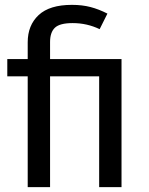

<svg xmlns="http://www.w3.org/2000/svg" viewBox="-20 -770 612 790"><path d="M422 -714 390 -650Q338 -675 279 -675Q226 -675 206 -656Q186 -637 186 -597V-527H480V0H388V-456H186V0H94V-456H10V-527H94V-596Q94 -666 139 -708Q184 -750 276 -750Q318 -750 352.5 -741Q387 -732 422 -714Z"/></svg>

Font: Fira Sans
Style: Regular
Weight: 400
Designer: bBox Type GmbH & Carrois Corporate GbR & Edenspiekermann AG
Foundry: bBox Type GmbH & Carrois Corporate GbR & Edenspiekermann AG
Version: Version 4.301